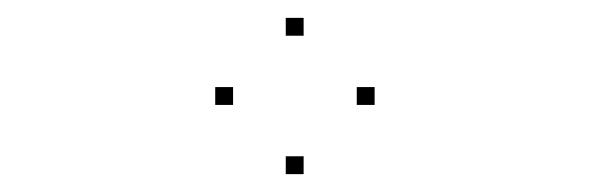

<svg xmlns="http://www.w3.org/2000/svg" viewBox="-20 -430 660 215"><path d="M399.5 -312.5V-332.5H379.5V-312.5ZM320 -390V-410H300V-390ZM241 -312.5V-332.5H221V-312.5ZM320 -235V-255H300V-235Z"/></svg>

Font: Monaspace Argon Dots Var
Style: Regular
Weight: 400
Designer: Riley Cran and the Lettermatic Team
Version: Version 1.100 (Monaspace Argon Dots)